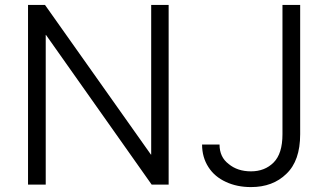

<svg xmlns="http://www.w3.org/2000/svg" viewBox="-20 -749 1334 781"><path d="M597 2 167 -607H166V2H94V-729H163L594 -120H595V-729H666V2ZM1145 -42Q1090 12 1001 12Q944 12 899 -9Q853 -30 828 -69Q802 -109 802 -161H873Q873 -110 910 -82Q946 -52 1001 -52Q1057 -52 1093 -88Q1129 -124 1129 -203V-729H1201V-203Q1201 -95 1145 -42Z"/></svg>

Font: Sinter Normal
Style: Regular
Weight: 350
Foundry: Adobe & rsms
Version: Version 1.000